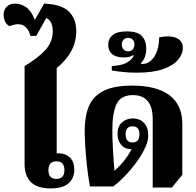

<svg xmlns="http://www.w3.org/2000/svg" viewBox="-44 -1039 1092 1070"><path d="M239 11Q163 11 128 -24.5Q93 -60 93 -124V-671Q166 -714 208 -759.5Q250 -805 250 -865Q250 -890 242 -909.5Q234 -929 214 -939L158 -839H125Q121 -863 103.5 -883.5Q86 -904 57 -904Q45 -904 31 -900.5Q17 -897 9 -893Q-10 -904 -17 -921.5Q-24 -939 -24 -956Q-24 -983 -7 -1001Q10 -1019 40 -1019Q73 -1019 102 -998.5Q131 -978 150 -928L202 -1019Q299 -1015 340 -974.5Q381 -934 381 -866Q381 -748 272 -660V-184Q281 -186 301 -183Q332 -178 351 -155.5Q370 -133 370 -93Q370 -45 337.5 -17Q305 11 239 11ZM270 -42Q315 -42 315 -91Q315 -140 270 -140Q226 -140 226 -91Q226 -42 270 -42Z M807 6V-374Q807 -444 778.5 -476.5Q750 -509 697 -509Q629 -509 605.5 -459Q582 -409 582 -314Q582 -266 585.5 -203.5Q589 -141 594 -87Q627 -117 649 -145Q671 -173 690 -208H687Q652 -208 631.5 -231.5Q611 -255 611 -293Q611 -335 636 -357Q661 -379 696 -379Q734 -379 758 -354.5Q782 -330 782 -287Q782 -255 769 -225Q756 -195 739 -168Q710 -122 668 -75.5Q626 -29 587 0H457Q446 -62 439.5 -124Q433 -186 430.5 -236Q428 -286 428 -312Q428 -390 451 -446Q474 -502 532 -532Q590 -562 693 -562Q828 -562 900 -508.5Q972 -455 972 -348V-65L914 6ZM695 -245Q733 -245 733 -291Q733 -335 694 -335Q656 -335 656 -291Q656 -245 695 -245Z M718 -634Q678 -634 644 -637.5Q610 -641 579 -646V-671Q638 -674 666.5 -692Q695 -710 701 -729L697 -732Q682 -719 646 -719Q603 -719 581 -737.5Q559 -756 559 -789Q559 -822 583 -843Q607 -864 662 -864Q723 -864 747 -838Q771 -812 771 -768Q771 -717 741 -686L742 -682Q775 -681 797.5 -701.5Q820 -722 831.5 -756Q843 -790 843 -831Q902 -843 938.5 -827.5Q975 -812 975 -772Q975 -739 949 -707Q923 -675 866.5 -654.5Q810 -634 718 -634ZM670 -753Q686 -753 695.5 -763.5Q705 -774 705 -791Q705 -808 695.5 -818Q686 -828 670 -828Q654 -828 644.5 -818Q635 -808 635 -791Q635 -774 644.5 -763.5Q654 -753 670 -753Z"/></svg>

Font: Noto Serif Thai SemiCondensed Black
Style: Regular
Weight: 900
Width: 4
Designer: Monotype Design Team
Foundry: Monotype Imaging Inc.
Version: Version 2.002; ttfautohint (v1.8.4.7-5d5b)